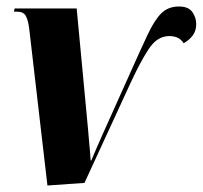

<svg xmlns="http://www.w3.org/2000/svg" viewBox="-20 -562 624 591"><path d="M70 -473Q67 -498 60 -512Q53 -526 33 -526H23L25 -536H216L250 -175Q252 -149 255 -118Q258 -87 259 -68H261Q268 -85 276.5 -104.5Q285 -124 297 -151L381 -338Q414 -412 435 -456.5Q456 -501 477 -521.5Q498 -542 531 -542Q560 -542 572 -525Q584 -508 584 -488Q584 -467 573 -452.5Q562 -438 545 -429Q532 -451 501 -451Q464 -451 438 -411.5Q412 -372 382 -307L240 1L126 9Z"/></svg>

Font: Noto Serif Display ExtraCondensed Black
Style: Italic
Weight: 900
Width: 2
Italic angle: -12°
Designer: Monotype Design Team
Foundry: Monotype Imaging Inc.
Version: Version 2.009